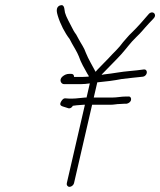

<svg xmlns="http://www.w3.org/2000/svg" viewBox="-20 -688 622 746"><path d="M278.4 -279C285.9 -279.7 294.7 -280.3 304.9 -281H309.9L239.5 24C237.8 31.1 242.8 38 250.2 38C257.6 38 265.8 31.1 267.5 24L337.9 -281H409.9C423.7 -281 432.7 -284 446.6 -284C452.7 -284.7 458.5 -285 463.8 -285H471.8C479.2 -286.2 487.3 -291.5 489.1 -299.5C490.8 -306.8 486.5 -314.3 478.3 -313H469.3C450.8 -313 434.6 -309 416.3 -309H344.3L358 -368C388.7 -370.7 424.5 -375.2 453 -381C480.7 -384.8 508.4 -386.8 535 -390C554.7 -393.2 555.9 -421 537.5 -418C520.2 -415.9 504.2 -413.4 484.1 -412C451.3 -409.5 419.3 -402.5 385.1 -399L374.7 -397L377.6 -401C395.3 -418.2 418.5 -443.8 435.2 -460L451.1 -477C471.8 -500 486.5 -522 509.6 -544C529 -562 540.1 -577.5 557.6 -596L577.4 -617C591.5 -632.7 572.7 -649 558.4 -634C537.5 -609.6 515.4 -583.9 492.7 -562C476.9 -547.3 470.7 -537.5 458 -524C449.8 -512.8 441.9 -503.3 431.8 -493L416.1 -477C412.5 -473 407.2 -467.3 400.2 -460L380.6 -440C372.7 -432 365.3 -424.3 358.3 -417C353.9 -412.3 351.6 -409.7 351.4 -409C339.6 -431.8 323.4 -457.9 313.5 -483C307.4 -502 294.8 -518.6 285.7 -536L275.9 -554C268.3 -563.8 263.8 -572.3 258.6 -583C251 -598.6 237.2 -621.6 232.5 -639C229.6 -650 231.9 -673.2 213.5 -667C193.9 -660.4 201.7 -636.3 204.6 -626.5C214.5 -594 231.5 -561 250.7 -536L259.1 -520C268.1 -503.4 279.2 -487 286.3 -469C293.8 -445.8 309 -420 320.3 -400C322.9 -396.7 324.6 -393.7 325.3 -391C323.8 -390.3 322 -390 320 -390C312.5 -389.3 305.5 -389 298.8 -389H267.8C267.7 -397 263.9 -401 256.6 -401H248.6C239.2 -401 230.4 -397.3 222 -390C208.7 -377.9 216.8 -361 229.3 -361H292.3C303.3 -361 318.2 -362.3 329 -364L316.3 -309H310.3C292 -307.9 277.6 -305 263.4 -305H247.4C242.7 -305 237.8 -305.3 232.6 -306C227.3 -306 222.1 -301.7 217.1 -293C207.4 -276 223.1 -275.1 234.6 -271L243.9 -268C251.3 -264.7 260.4 -270.5 262.9 -277C265.2 -277 276.7 -279 278.4 -279Z"/></svg>

Font: HoneyBee
Style: XLitIt
Weight: 200
Foundry: Cannot Into Space Fonts
Version: Version 0.89